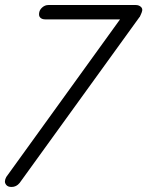

<svg xmlns="http://www.w3.org/2000/svg" viewBox="-27 -744 586 763"><path d="M153 -667Q140 -667 133 -674Q126 -681 129 -695Q131 -706 141.5 -715Q152 -724 165 -724H513Q524 -724 532 -717.5Q540 -711 538 -701Q536 -693 533 -687Q530 -681 528 -676V-677L51 -17Q38 -1 19 -1Q4 -1 -2.5 -9.5Q-9 -18 -7 -26Q-7 -32 -2 -40L-4 -38L450 -667Z"/></svg>

Font: VDS
Style: Thin Italic
Weight: 100
Width: 0
Designer: artmaker
Foundry: artmaker
Version: Version 1.000 2012 initial release